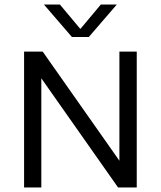

<svg xmlns="http://www.w3.org/2000/svg" viewBox="-20 -821 704 841"><path d="M85.5 0V-595H167L519.5 -93.5H503V-595H579V0H497L144.5 -501.5H161V0ZM295 -659 172.5 -801H242.5L340.5 -684H323.5L421.5 -801H491.5L369 -659Z"/></svg>

Font: Encode Sans SC
Style: Regular
Weight: 400
Version: Version 3.002